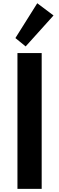

<svg xmlns="http://www.w3.org/2000/svg" viewBox="-20 -1196 374 1216"><path d="M90.5 0V-860H244V0ZM142.5 -902 77.5 -955 216 -1175.5 319 -1098Z"/></svg>

Font: Spartan Thin
Style: Bold
Weight: 700
Version: Version 1.004